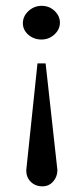

<svg xmlns="http://www.w3.org/2000/svg" viewBox="-20 -451 266 668"><path d="M59.6 -370.1Q59.6 -394.5 79.1 -412.6Q98.6 -430.7 125 -430.7Q151.4 -430.7 169.9 -413.1Q188.5 -395.5 188.5 -372.1Q188.5 -348.6 169.4 -331.1Q150.4 -313.5 124 -313.5Q97.7 -313.5 78.6 -330.1Q59.6 -346.7 59.6 -370.1ZM110.4 -230.5H138.7L179.7 140.6Q179.7 164.1 164.8 180.7Q149.9 197.3 127.9 197.3Q103 197.3 87.2 181.6Q71.3 166 71.3 141.6Z"/></svg>

Font: Comprehension SemiBold
Style: Regular
Weight: 600
Designer: Alfredo Marco Pradil
Foundry: Alfredo Marco Pradil
Version: 1.0